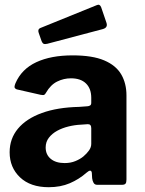

<svg xmlns="http://www.w3.org/2000/svg" viewBox="-20 -771 603 801"><path d="M341 -50.6Q310 -23.2 271.3 -6.6Q232.7 10 183.1 10Q106.9 10 63.6 -31.1Q20.2 -72.3 20.2 -135.7Q20.2 -192.4 54.8 -234.1Q89.5 -275.8 154.4 -299.5Q219.4 -323.1 310 -325.1L345.1 -327.7Q350.3 -328 355.5 -330.8Q360.7 -333.6 360.7 -342V-363Q360.7 -401.3 338.7 -422.8Q316.8 -444.3 275.8 -444.3Q245.9 -444.3 218.5 -430.8Q191 -417.2 172 -384.3Q168.3 -377.5 164.5 -375.4Q160.7 -373.4 149.9 -375.4L49.6 -398.2Q44 -400.2 41.4 -404.7Q38.8 -409.2 44.6 -423.9Q70.2 -483 131.4 -511.5Q192.6 -540 282.8 -540Q365.5 -540 414.6 -519.1Q463.7 -498.3 485.7 -460.7Q507.6 -423.1 507.6 -372.7V-22.1Q507.6 -9.7 503.7 -4.9Q499.7 0 488.3 0H385.5Q375.1 0 370.5 -8.1Q365.8 -16.1 364.4 -27.5L363.1 -50Q360.4 -67.7 341 -50.6ZM360.7 -236.1Q360.7 -253.5 346 -252.9L317.6 -250.9Q292.1 -249.8 265.9 -243.4Q239.8 -237 218.5 -225.4Q197.2 -213.7 183.9 -196.4Q170.5 -179.1 170.5 -155.8Q170.5 -125.9 191.7 -108.3Q212.9 -90.7 249.7 -90.7Q274.5 -90.7 294.4 -98.9Q314.2 -107 327.9 -118.3Q342.4 -130.6 351.6 -143.7Q360.7 -156.8 360.7 -171V-236.1ZM402.1 -740.6 424.2 -675.8Q430.8 -655.7 408.7 -649.6L177.4 -588.4Q167 -586 162 -588.4Q157 -590.8 153.6 -599.1L141.4 -634Q136.3 -649.2 148 -654L384.8 -750Q396.5 -754.9 402.1 -740.6Z"/></svg>

Font: Libre Franklin Thin
Style: Regular
Weight: 100
Designer: Pablo Impallari, Rodrigo Fuenzalida, Nhung Nguyen
Foundry: Impallari Type
Version: Version 3.000